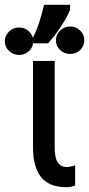

<svg xmlns="http://www.w3.org/2000/svg" viewBox="-26 -765 370 797"><path d="M201 -512V-154Q201 -110 213 -92Q225 -74 244 -72Q261 -70 286 -79V5Q267 12 250 12Q177 12 144 -30.5Q111 -73 111 -153V-512ZM110 -608Q124 -633 136.5 -671.5Q149 -710 157 -745H265V-725Q255 -698 228 -656.5Q201 -615 173 -585H110ZM112 -594Q112 -570 95 -553.5Q78 -537 53 -537Q29 -537 11.5 -553.5Q-6 -570 -6 -594Q-6 -617 11.5 -634Q29 -651 53 -651Q78 -651 95 -634Q112 -617 112 -594ZM324 -598Q324 -574 307 -557.5Q290 -541 265 -541Q241 -541 223.5 -557.5Q206 -574 206 -598Q206 -621 223.5 -638Q241 -655 265 -655Q290 -655 307 -638Q324 -621 324 -598Z"/></svg>

Font: AtCorfu Sans
Style: AtCorfu Sans Regular
Weight: 400
Designer: Kostas Teopoulos
Foundry: Kostas Teopoulos
Version: Version 1.00 July 8, 2025, initial release